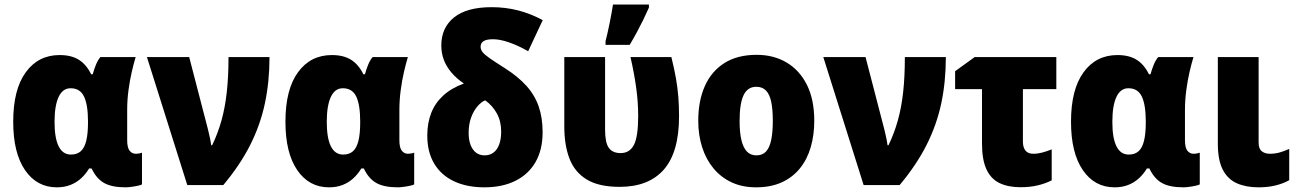

<svg xmlns="http://www.w3.org/2000/svg" viewBox="-20 -800 5611 830"><path d="M286.6 -131.8Q313 -131.8 329.1 -146.2Q345.2 -160.6 352.8 -191.4Q360.4 -222.2 360.4 -270V-274.9Q360.4 -346.7 343.3 -382.6Q326.2 -418.5 285.2 -418.5Q251 -418.5 233.4 -380.9Q215.8 -343.3 215.8 -272.9Q215.8 -203.1 233.6 -167.5Q251.5 -131.8 286.6 -131.8ZM225.6 9.8Q139.2 9.8 88.1 -64.7Q37.1 -139.2 37.1 -273.9Q37.1 -413.1 91.3 -487.5Q145.5 -562 237.8 -562Q288.6 -562 321 -541.5Q353.5 -521 374 -479H380.9Q386.7 -500.5 394.8 -520.3Q402.8 -540 414.1 -553.2H566.4Q558.1 -525.9 549.6 -489Q541 -452.1 535.4 -409.9Q529.8 -367.7 529.8 -324.2V-194.3Q529.8 -161.6 540.3 -148.4Q550.8 -135.3 566.9 -135.3Q573.7 -135.3 581.5 -136.7Q589.4 -138.2 593.8 -140.1V-2.9Q589.4 0 575.9 2.9Q562.5 5.9 547.6 7.8Q532.7 9.8 522.9 9.8Q463.9 9.8 430.4 -8.8Q397 -27.3 376 -71.8H365.2Q350.6 -47.4 330.6 -29.1Q310.5 -10.7 284.4 -0.5Q258.3 9.8 225.6 9.8Z M615.2 -553.2H797.9L878.9 -241.2Q881.3 -231 884 -219.2Q886.7 -207.5 889.2 -195.6Q891.6 -183.6 893.1 -171.9H897Q921.9 -223.6 937.5 -279.5Q953.1 -335.4 960.4 -402.1Q967.8 -468.8 967.8 -553.2H1145Q1145 -446.8 1125.2 -353.5Q1105.5 -260.3 1061.8 -173.6Q1018.1 -86.9 945.3 0H789.6Z M1463.4 -131.8Q1489.7 -131.8 1505.9 -146.2Q1522 -160.6 1529.5 -191.4Q1537.1 -222.2 1537.1 -270V-274.9Q1537.1 -346.7 1520 -382.6Q1502.9 -418.5 1461.9 -418.5Q1427.7 -418.5 1410.2 -380.9Q1392.6 -343.3 1392.6 -272.9Q1392.6 -203.1 1410.4 -167.5Q1428.2 -131.8 1463.4 -131.8ZM1402.3 9.8Q1315.9 9.8 1264.9 -64.7Q1213.9 -139.2 1213.9 -273.9Q1213.9 -413.1 1268.1 -487.5Q1322.3 -562 1414.6 -562Q1465.3 -562 1497.8 -541.5Q1530.3 -521 1550.8 -479H1557.6Q1563.5 -500.5 1571.5 -520.3Q1579.6 -540 1590.8 -553.2H1743.2Q1734.9 -525.9 1726.3 -489Q1717.8 -452.1 1712.2 -409.9Q1706.5 -367.7 1706.5 -324.2V-194.3Q1706.5 -161.6 1717 -148.4Q1727.5 -135.3 1743.7 -135.3Q1750.5 -135.3 1758.3 -136.7Q1766.1 -138.2 1770.5 -140.1V-2.9Q1766.1 0 1752.7 2.9Q1739.3 5.9 1724.4 7.8Q1709.5 9.8 1699.7 9.8Q1640.6 9.8 1607.2 -8.8Q1573.7 -27.3 1552.7 -71.8H1542Q1527.3 -47.4 1507.3 -29.1Q1487.3 -10.7 1461.2 -0.5Q1435.1 9.8 1402.3 9.8Z M2105.5 -769Q2165.5 -769 2220.2 -754.9Q2274.9 -740.7 2326.2 -712.9L2263.2 -578.6Q2218.3 -604 2179.4 -617.2Q2140.6 -630.4 2111.3 -630.4Q2083.5 -630.4 2070.6 -622.3Q2057.6 -614.3 2057.6 -598.1Q2057.6 -585.9 2065.7 -575.2Q2073.7 -564.5 2096.4 -548.6Q2119.1 -532.7 2163.1 -504.9Q2219.2 -469.2 2255.4 -429.2Q2291.5 -389.2 2308.6 -340.1Q2325.7 -291 2325.7 -228.5Q2325.7 -152.8 2295.2 -99.6Q2264.6 -46.4 2208 -18.3Q2151.4 9.8 2073.7 9.8Q1998 9.8 1942.6 -16.4Q1887.2 -42.5 1857.2 -92.5Q1827.1 -142.6 1827.1 -213.9Q1827.1 -268.1 1844 -311.3Q1860.8 -354.5 1895.8 -386.7Q1930.7 -418.9 1985.4 -439Q1953.1 -460.9 1931.2 -486.8Q1909.2 -512.7 1898.4 -542Q1887.7 -571.3 1887.7 -603Q1887.7 -680.2 1942.6 -724.6Q1997.6 -769 2105.5 -769ZM2077.6 -366.2Q2061 -359.9 2044.4 -340.8Q2027.8 -321.8 2016.8 -292.5Q2005.9 -263.2 2005.9 -225.1Q2005.9 -195.3 2014.2 -173.6Q2022.5 -151.9 2037.8 -140.1Q2053.2 -128.4 2075.2 -128.4Q2097.2 -128.4 2113.3 -140.4Q2129.4 -152.3 2137.9 -175.5Q2146.5 -198.7 2146.5 -231Q2146.5 -275.9 2127.9 -309.6Q2109.4 -343.3 2077.6 -366.2Z M2658.7 7.8Q2569.3 7.8 2517.1 -23.7Q2464.8 -55.2 2442.1 -113.5Q2419.4 -171.9 2419.4 -252.9V-553.2H2595.7V-239.3Q2595.7 -183.6 2611.8 -160.9Q2627.9 -138.2 2663.1 -138.2Q2701.7 -138.2 2720.2 -173.3Q2738.8 -208.5 2738.8 -299.3Q2738.8 -358.9 2730.2 -420.7Q2721.7 -482.4 2705.6 -553.2H2882.3Q2894.5 -503.9 2901.9 -462.4Q2909.2 -420.9 2912.4 -381.3Q2915.5 -341.8 2915.5 -297.9Q2915.5 -142.1 2849.9 -67.1Q2784.2 7.8 2658.7 7.8ZM2597.7 -606V-622.1Q2601.1 -635.3 2606 -656.2Q2610.8 -677.2 2615.5 -700.4Q2620.1 -723.6 2624 -745.1Q2627.9 -766.6 2629.9 -780.3H2785.2V-767.1Q2773.9 -741.2 2761 -714.8Q2748 -688.5 2733.6 -661.6Q2719.2 -634.8 2702.1 -606Z M3500 -277.8Q3500 -216.8 3484.9 -164.3Q3469.7 -111.8 3438.5 -72.8Q3407.2 -33.7 3359.9 -12Q3312.5 9.8 3248.5 9.8Q3189 9.8 3142.8 -11.7Q3096.7 -33.2 3064.5 -72Q3032.2 -110.8 3015.4 -163.3Q2998.5 -215.8 2998.5 -277.8Q2998.5 -363.8 3026.9 -427.7Q3055.2 -491.7 3111.3 -527.3Q3167.5 -563 3251 -563Q3324.2 -563 3380.4 -529.8Q3436.5 -496.6 3468.3 -433.1Q3500 -369.6 3500 -277.8ZM3177.2 -276.9Q3177.2 -228.5 3184.8 -195.6Q3192.4 -162.6 3208.3 -145.5Q3224.1 -128.4 3250 -128.4Q3276.4 -128.4 3291.7 -145.3Q3307.1 -162.1 3314 -195.6Q3320.8 -229 3320.8 -277.8Q3320.8 -327.1 3314 -359.6Q3307.1 -392.1 3291.5 -408.4Q3275.9 -424.8 3249.5 -424.8Q3211.4 -424.8 3194.3 -388.2Q3177.2 -351.6 3177.2 -276.9Z M3539.1 -553.2H3721.7L3802.7 -241.2Q3805.2 -231 3807.9 -219.2Q3810.5 -207.5 3813 -195.6Q3815.4 -183.6 3816.9 -171.9H3820.8Q3845.7 -223.6 3861.3 -279.5Q3877 -335.4 3884.3 -402.1Q3891.6 -468.8 3891.6 -553.2H4068.8Q4068.8 -446.8 4049.1 -353.5Q4029.3 -260.3 3985.6 -173.6Q3941.9 -86.9 3869.1 0H3713.4Z M4546.4 -553.2V-414.6H4401.9V-188.5Q4401.9 -162.6 4413.1 -148.9Q4424.3 -135.3 4446.3 -135.3Q4465.8 -135.3 4485.1 -140.4Q4504.4 -145.5 4526.4 -154.3V-20.5Q4500 -6.8 4466.6 1.2Q4433.1 9.3 4391.6 9.3Q4338.4 9.3 4301 -8.5Q4263.7 -26.4 4244.4 -67.9Q4225.1 -109.4 4225.1 -179.7V-414.6H4108.9V-492.2L4193.4 -553.2Z M4859.4 -131.8Q4885.7 -131.8 4901.9 -146.2Q4918 -160.6 4925.5 -191.4Q4933.1 -222.2 4933.1 -270V-274.9Q4933.1 -346.7 4916 -382.6Q4898.9 -418.5 4857.9 -418.5Q4823.7 -418.5 4806.2 -380.9Q4788.6 -343.3 4788.6 -272.9Q4788.6 -203.1 4806.4 -167.5Q4824.2 -131.8 4859.4 -131.8ZM4798.3 9.8Q4711.9 9.8 4660.9 -64.7Q4609.9 -139.2 4609.9 -273.9Q4609.9 -413.1 4664.1 -487.5Q4718.3 -562 4810.5 -562Q4861.3 -562 4893.8 -541.5Q4926.3 -521 4946.8 -479H4953.6Q4959.5 -500.5 4967.5 -520.3Q4975.6 -540 4986.8 -553.2H5139.2Q5130.9 -525.9 5122.3 -489Q5113.8 -452.1 5108.2 -409.9Q5102.5 -367.7 5102.5 -324.2V-194.3Q5102.5 -161.6 5113 -148.4Q5123.5 -135.3 5139.6 -135.3Q5146.5 -135.3 5154.3 -136.7Q5162.1 -138.2 5166.5 -140.1V-2.9Q5162.1 0 5148.7 2.9Q5135.3 5.9 5120.4 7.8Q5105.5 9.8 5095.7 9.8Q5036.6 9.8 5003.2 -8.8Q4969.7 -27.3 4948.7 -71.8H4938Q4923.3 -47.4 4903.3 -29.1Q4883.3 -10.7 4857.2 -0.5Q4831.1 9.8 4798.3 9.8Z M5420.9 -553.2V-184.1Q5420.9 -156.7 5434.8 -146Q5448.7 -135.3 5468.8 -135.3Q5491.2 -135.3 5510 -140.4Q5528.8 -145.5 5553.2 -156.2V-21Q5526.9 -6.3 5493.9 1.7Q5460.9 9.8 5420.4 9.8Q5366.2 9.8 5326.7 -7.8Q5287.1 -25.4 5265.9 -66.7Q5244.6 -107.9 5244.6 -178.7V-553.2Z"/></svg>

Font: Open Sans SemiCondensed ExtraBold
Style: Regular
Weight: 800
Width: 4
Designer: Monotype Design Team
Foundry: Monotype Imaging Inc.
Version: Version 3.000